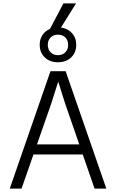

<svg xmlns="http://www.w3.org/2000/svg" viewBox="-20 -1121 690 1141"><path d="M141 -203V-263H513V-203ZM280 -698H370L612 0H542L367 -506L326 -636L284 -504L108 0H38ZM324 -751Q276 -751 246 -780Q216 -809 216 -854Q216 -900 246 -929Q276 -958 324 -958Q373 -958 403 -929Q433 -900 433 -854Q433 -809 403 -780Q373 -751 324 -751ZM324 -793Q352 -793 368.5 -810.5Q385 -828 385 -854Q385 -881 368.5 -898Q352 -915 324 -915Q297 -915 280.5 -898Q264 -881 264 -855Q264 -828 280.5 -810.5Q297 -793 324 -793ZM270 -936 357 -1101H432L329 -936Z"/></svg>

Font: Azeret Mono Thin ExtraLight
Style: Regular
Weight: 250
Version: Version 1.002